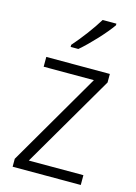

<svg xmlns="http://www.w3.org/2000/svg" viewBox="-117 -828 629 890"><g transform="rotate(15 198.0 -382.5)"><path d="M328 -757V-765H262C235 -720 190 -660 151 -616V-606H188C234 -645 298 -714 328 -757ZM362 0V-47H100L359 -491V-532H54V-485H295L35 -38V0Z"/></g></svg>

Font: Noto Sans SemiCondensed Light
Style: Regular
Weight: 300
Width: 4
Designer: Monotype Design Team
Foundry: Monotype Imaging Inc.
Version: Version 2.013